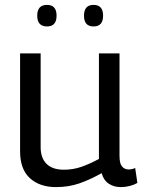

<svg xmlns="http://www.w3.org/2000/svg" viewBox="-20 -754 586 784"><path d="M209 10Q142 10 102 -26.5Q62 -63 62 -136V-536H146V-153Q146 -109 170 -85Q194 -61 241 -61Q279 -61 313 -73Q347 -85 384 -105V-536H468V-117Q468 -86 478.5 -74Q489 -62 505 -62Q519 -62 532 -68L541 -7Q527 1 509.5 5.5Q492 10 473 10Q445 10 424 -4Q403 -18 395 -47Q349 -21 305 -5.5Q261 10 209 10ZM362 -646Q323 -646 323 -690Q323 -734 362 -734Q401 -734 401 -690Q401 -646 362 -646ZM172 -646Q132 -646 132 -690Q132 -734 172 -734Q211 -734 211 -690Q211 -646 172 -646Z"/></svg>

Font: Georama
Style: Regular
Weight: 400
Designer: Jean-Baptiste Levee
Foundry: Production Type
Version: Version 1.000